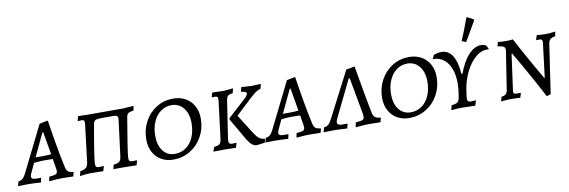

<svg xmlns="http://www.w3.org/2000/svg" viewBox="-77 -1186 4876 1646"><g transform="rotate(-10 2361.0 -363.0)"><path d="M466 -36 468 -33 459 2Q449 2 423.5 1Q398 0 372 0Q334 0 297.5 3Q261 6 251 7L249 2L256 -32Q300 -35 314 -42.5Q328 -50 328 -69Q328 -82 325 -97L312 -176L232 -177Q199 -177 148 -171L112 -94Q101 -73 101 -61Q101 -47 110.5 -41Q120 -35 142 -35H185V-32L177 5Q167 4 133.5 2Q100 0 67 0Q37 0 11.5 1Q-14 2 -22 2L-11 -38Q11 -40 26 -52.5Q41 -65 56 -96L253 -493L320 -507L327 -506Q333 -464 355.5 -329.5Q378 -195 401 -92Q407 -62 420.5 -50.5Q434 -39 466 -36ZM235 -215Q269 -215 305 -219L271 -416H264L169 -215Z M526 -31Q564 -39 578.5 -52Q593 -65 597 -97L636 -418Q637 -425 637 -436Q637 -450 632 -455Q627 -460 613 -460L580 -458L579 -462L589 -500Q647 -498 686 -498H977Q995 -498 1073 -504L1065 -465Q1032 -460 1019.5 -451.5Q1007 -443 1003 -421Q983 -305 966.5 -198.5Q950 -92 950 -73Q950 -53 956.5 -46Q963 -39 980 -39Q1009 -39 1019 -40L1021 -36L1010 2L953 1Q934 0 903 0H808L818 -38Q853 -40 867.5 -52.5Q882 -65 886 -96L926 -410L927 -421Q927 -437 918.5 -443Q910 -449 892 -449H781Q746 -449 731.5 -442Q717 -435 713 -413Q692 -300 676 -197Q660 -94 660 -73Q660 -53 666.5 -46Q673 -39 689 -39Q712 -39 730 -41L732 -37L720 2L664 1Q645 0 613 0Q577 0 516 9Z M1130 -200Q1130 -285 1168 -355.5Q1206 -426 1271.5 -466.5Q1337 -507 1417 -507Q1477 -507 1523.5 -481Q1570 -455 1596 -407.5Q1622 -360 1622 -298Q1622 -213 1583.5 -142.5Q1545 -72 1478 -31.5Q1411 9 1331 9Q1272 9 1226.5 -17Q1181 -43 1155.5 -90.5Q1130 -138 1130 -200ZM1537 -273Q1537 -355 1497.5 -404.5Q1458 -454 1393 -454Q1341 -454 1299.5 -424Q1258 -394 1234.5 -340Q1211 -286 1211 -218Q1211 -135 1249.5 -86Q1288 -37 1352 -37Q1406 -37 1448 -66.5Q1490 -96 1513.5 -150Q1537 -204 1537 -273Z M1799 -437Q1799 -450 1793.5 -455Q1788 -460 1774 -460L1749 -459L1746 -463L1757 -500Q1767 -500 1794.5 -498.5Q1822 -497 1848 -497Q1869 -497 1899 -500.5Q1929 -504 1938 -505L1930 -465Q1900 -461 1888 -451Q1876 -441 1872 -419L1822 -91Q1820 -73 1820 -68Q1820 -51 1827 -44.5Q1834 -38 1850 -38Q1862 -38 1872 -39Q1882 -40 1885 -40L1887 -37L1875 2Q1864 2 1834.5 1Q1805 0 1774 0L1679 1L1692 -37Q1729 -42 1741.5 -53Q1754 -64 1758 -97L1798 -419Q1799 -426 1799 -437ZM2019 -398Q2048 -425 2048 -441Q2048 -459 2003 -462L2001 -466L2011 -503Q2021 -502 2051 -499.5Q2081 -497 2100 -497Q2119 -497 2144 -498.5Q2169 -500 2177 -501L2179 -495L2170 -460Q2148 -454 2128 -440.5Q2108 -427 2069 -391L1936 -266L2041 -99Q2064 -63 2084 -48Q2104 -33 2131 -32L2134 -28L2126 2Q2116 3 2093 6.5Q2070 10 2054 11Q2013 11 1974 -55L1863 -246L1865 -258Z M2619 -36 2621 -33 2612 2Q2602 2 2576.5 1Q2551 0 2525 0Q2487 0 2450.5 3Q2414 6 2404 7L2402 2L2409 -32Q2453 -35 2467 -42.5Q2481 -50 2481 -69Q2481 -82 2478 -97L2465 -176L2385 -177Q2352 -177 2301 -171L2265 -94Q2254 -73 2254 -61Q2254 -47 2263.5 -41Q2273 -35 2295 -35H2338V-32L2330 5Q2320 4 2286.5 2Q2253 0 2220 0Q2190 0 2164.5 1Q2139 2 2131 2L2142 -38Q2164 -40 2179 -52.5Q2194 -65 2209 -96L2406 -493L2473 -507L2480 -506Q2486 -464 2508.5 -329.5Q2531 -195 2554 -92Q2560 -62 2573.5 -50.5Q2587 -39 2619 -36ZM2388 -215Q2422 -215 2458 -219L2424 -416H2417L2322 -215Z M2917 2 2925 -34Q2971 -37 2985 -44Q2999 -51 2999 -71Q2999 -79 2997 -97L2939 -415H2930L2774 -95Q2764 -74 2764 -62Q2764 -48 2774.5 -42Q2785 -36 2807 -36H2851L2853 -33L2843 5Q2833 4 2798 2Q2763 0 2729 0Q2698 0 2672.5 1Q2647 2 2638 2L2649 -39Q2672 -41 2687 -53.5Q2702 -66 2718 -97L2923 -494L2992 -507L2998 -506Q3005 -464 3028.5 -329.5Q3052 -195 3073 -92Q3079 -63 3093.5 -51.5Q3108 -40 3142 -37L3143 -34L3133 2Q3123 2 3097 1Q3071 0 3045 0Q3005 0 2967.5 3Q2930 6 2919 7Z M3183 -200Q3183 -285 3221 -355.5Q3259 -426 3324.5 -466.5Q3390 -507 3470 -507Q3530 -507 3576.5 -481Q3623 -455 3649 -407.5Q3675 -360 3675 -298Q3675 -213 3636.5 -142.5Q3598 -72 3531 -31.5Q3464 9 3384 9Q3325 9 3279.5 -17Q3234 -43 3208.5 -90.5Q3183 -138 3183 -200ZM3590 -273Q3590 -355 3550.5 -404.5Q3511 -454 3446 -454Q3394 -454 3352.5 -424Q3311 -394 3287.5 -340Q3264 -286 3264 -218Q3264 -135 3302.5 -86Q3341 -37 3405 -37Q3459 -37 3501 -66.5Q3543 -96 3566.5 -150Q3590 -204 3590 -273Z M4156 -460 4153 -453Q4148 -454 4137 -454Q4089 -454 4042 -414.5Q3995 -375 3959 -306.5Q3923 -238 3908 -155L3899 -91Q3897 -75 3897 -70Q3897 -53 3904.5 -46Q3912 -39 3929 -39Q3942 -39 3969 -42L3971 -38L3958 3L3925 2L3850 0Q3814 0 3749 5L3759 -36Q3788 -39 3802.5 -45.5Q3817 -52 3823.5 -66.5Q3830 -81 3834 -113L3841 -168Q3843 -198 3843 -212Q3843 -322 3797 -387.5Q3751 -453 3671 -453L3670 -458L3685 -488Q3720 -501 3750 -501Q3812 -501 3846.5 -446.5Q3881 -392 3889 -286H3898Q3935 -388 3987 -444Q4039 -500 4095 -500Q4117 -500 4138 -491ZM3978 -551 3969 -550 3939 -563Q3975 -644 4014 -754L4024 -755L4074 -728L4075 -718Z M4623 -426Q4627 -460 4601 -460L4572 -459L4570 -463L4582 -501Q4591 -500 4614.5 -498.5Q4638 -497 4662 -497Q4683 -497 4709.5 -500Q4736 -503 4744 -504L4736 -464Q4708 -460 4694 -448.5Q4680 -437 4676 -415L4612 18L4576 29Q4502 -113 4424.5 -248.5Q4347 -384 4347 -382H4342L4299 -70L4298 -60Q4298 -48 4303.5 -43Q4309 -38 4321 -38H4359L4362 -35L4350 3Q4341 2 4316 1Q4291 0 4263 0Q4242 0 4216.5 2.5Q4191 5 4183 6L4193 -33Q4218 -36 4231 -47.5Q4244 -59 4247 -82L4299 -416Q4302 -440 4289 -450Q4276 -460 4237 -464Q4235 -468 4235 -469L4244 -501Q4252 -500 4273.5 -498.5Q4295 -497 4317 -497Q4334 -497 4351.5 -498.5Q4369 -500 4374 -501Q4438 -380 4501 -269.5Q4564 -159 4582 -128H4586Z"/></g></svg>

Font: Alegreya SC
Style: Italic
Weight: 400
Italic angle: -7°
Designer: Juan Pablo del Peral
Foundry: Huerta Tipografica
Version: Version 2.007; ttfautohint (v1.6)